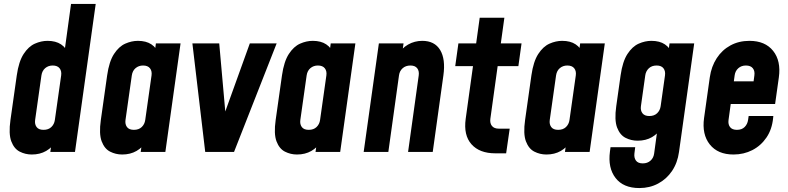

<svg xmlns="http://www.w3.org/2000/svg" viewBox="-20 -770 3994 973"><path d="M141 13Q108.5 13 80 -1.5Q51.5 -16 37.2 -53.8Q23 -91.5 33 -162L65 -388Q75 -458.5 99.8 -496.5Q124.5 -534.5 156.8 -548.8Q189 -563 221 -563Q262.5 -563 289.2 -545.2Q316 -527.5 327 -495L301 -466L340 -750H465L360 0H235L247 -84L265 -55Q245 -23 213.8 -5Q182.5 13 141 13ZM200.5 -112Q225.5 -112 240.2 -126.2Q255 -140.5 258 -162L290 -388Q293 -410 282 -424Q271 -438 247 -438Q225 -438 209.2 -424.8Q193.5 -411.5 190 -388L158 -162Q155 -140.5 165.5 -126.2Q176 -112 200.5 -112Z M599 13Q566.5 13 538 -1.5Q509.5 -16 495.2 -53.8Q481 -91.5 491 -162L523 -388Q533 -458.5 557.8 -496.5Q582.5 -534.5 614.8 -548.8Q647 -563 679 -563Q720.5 -563 747.2 -545.2Q774 -527.5 785 -495L759 -466L770 -550H895L818 0H693L705 -84L723 -55Q703 -23 671.8 -5Q640.5 13 599 13ZM658.5 -112Q683.5 -112 698.2 -126.2Q713 -140.5 716 -162L748 -388Q751 -410 740 -424Q729 -438 705 -438Q683 -438 667.2 -424.8Q651.5 -411.5 648 -388L616 -162Q613 -140.5 623.5 -126.2Q634 -112 658.5 -112Z M1020 0 955 -550H1091L1127 -145H1100L1246 -550H1382L1166 0Z M1485 13Q1452.5 13 1424 -1.5Q1395.5 -16 1381.2 -53.8Q1367 -91.5 1377 -162L1409 -388Q1419 -458.5 1443.8 -496.5Q1468.5 -534.5 1500.8 -548.8Q1533 -563 1565 -563Q1606.5 -563 1633.2 -545.2Q1660 -527.5 1671 -495L1645 -466L1656 -550H1781L1704 0H1579L1591 -84L1609 -55Q1589 -23 1557.8 -5Q1526.5 13 1485 13ZM1544.5 -112Q1569.5 -112 1584.2 -126.2Q1599 -140.5 1602 -162L1634 -388Q1637 -410 1626 -424Q1615 -438 1591 -438Q1569 -438 1553.2 -424.8Q1537.5 -411.5 1534 -388L1502 -162Q1499 -140.5 1509.5 -126.2Q1520 -112 1544.5 -112Z M1823 0 1900 -550H2025L2013 -463L1993 -488Q2015 -525.5 2048 -544.2Q2081 -563 2120 -563Q2182.5 -563 2210.5 -516.8Q2238.5 -470.5 2227 -388L2173 0H2048L2102 -388Q2105 -410.5 2094.2 -424.2Q2083.5 -438 2060 -438Q2036 -438 2020.5 -424.2Q2005 -410.5 2002 -388L1948 0Z M2490 7Q2410 7 2369.2 -39Q2328.5 -85 2340 -168L2377 -435H2287L2303 -550H2393L2411 -680H2536L2518 -550H2623L2607 -435H2502L2465 -168Q2462 -145.5 2473 -131.8Q2484 -118 2508 -118H2563L2545 7Z M2749 13Q2716.5 13 2688 -1.5Q2659.5 -16 2645.2 -53.8Q2631 -91.5 2641 -162L2673 -388Q2683 -458.5 2707.8 -496.5Q2732.5 -534.5 2764.8 -548.8Q2797 -563 2829 -563Q2870.5 -563 2897.2 -545.2Q2924 -527.5 2935 -495L2909 -466L2920 -550H3045L2968 0H2843L2855 -84L2873 -55Q2853 -23 2821.8 -5Q2790.5 13 2749 13ZM2808.5 -112Q2833.5 -112 2848.2 -126.2Q2863 -140.5 2866 -162L2898 -388Q2901 -410 2890 -424Q2879 -438 2855 -438Q2833 -438 2817.2 -424.8Q2801.5 -411.5 2798 -388L2766 -162Q2763 -140.5 2773.5 -126.2Q2784 -112 2808.5 -112Z M3220 183Q3139 183 3099.5 132Q3060 81 3071 -2L3074 -24H3199L3195 8Q3192.5 29.5 3202.8 43.8Q3213 58 3237.5 58Q3261 58 3276.5 44.2Q3292 30.5 3295 8L3317 -154L3335 -125Q3315 -93 3284 -75Q3253 -57 3211 -57Q3178.5 -57 3150 -71.5Q3121.5 -86 3107.2 -123.8Q3093 -161.5 3103 -232L3125 -388Q3135 -458.5 3159.8 -496.5Q3184.5 -534.5 3216.8 -548.8Q3249 -563 3281 -563Q3323 -563 3349.5 -545.2Q3376 -527.5 3387 -495L3361 -466L3373 -550H3498L3421 0Q3413.5 55 3385.8 96.2Q3358 137.5 3315.2 160.2Q3272.5 183 3220 183ZM3270.5 -182Q3295.5 -182 3310.2 -196.2Q3325 -210.5 3328 -232L3350 -388Q3353 -410 3342.2 -424Q3331.5 -438 3307.5 -438Q3283 -438 3268 -423.8Q3253 -409.5 3250 -388L3228 -232Q3225 -210 3235.8 -196Q3246.5 -182 3270.5 -182Z M3697 13Q3617.5 13 3577 -38Q3536.5 -89 3548 -172L3577 -378Q3585 -433.5 3612.2 -475.2Q3639.5 -517 3682 -540Q3724.5 -563 3778 -563Q3857.5 -563 3898 -512.2Q3938.5 -461.5 3927 -378L3908 -243H3667L3683 -358H3799L3803 -388Q3806 -410.5 3795 -424.2Q3784 -438 3760 -438Q3737 -438 3721.5 -424.2Q3706 -410.5 3703 -388L3672 -162Q3669 -139.5 3679.8 -125.8Q3690.5 -112 3714.5 -112Q3739.5 -112 3753.8 -126.5Q3768 -141 3771 -162L3774 -182H3899L3898 -172Q3892.5 -114.5 3864.2 -73Q3836 -31.5 3792.5 -9.2Q3749 13 3697 13Z"/></svg>

Font: Mohave Light
Style: Bold Italic
Weight: 700
Italic angle: -8°
Version: Version 2.003